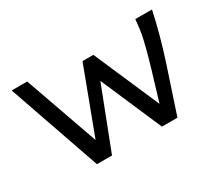

<svg xmlns="http://www.w3.org/2000/svg" viewBox="-92 -641 933 826"><g transform="rotate(-30 375.0 -228.0)"><path d="M185 1 26 -457H103L232 -92L353 -414H407L548 -89Q574 -174 590.5 -230Q607 -286 616.5 -322.5Q626 -359 631 -385.5Q636 -412 638 -437L640 -457H723Q698 -341 660.5 -227Q623 -113 585 1H508L377 -302L260 1Z"/></g></svg>

Font: Inconsolata ExtraExpanded
Style: Regular
Weight: 400
Width: 8
Monospace: yes
Designer: Raph Levien, Cyreal, Brenton Simpson
Foundry: Raph Levien, Cyreal, Google
Version: Version 3.000; ttfautohint (v1.8.2.53-6de2)